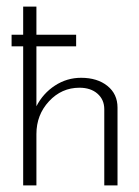

<svg xmlns="http://www.w3.org/2000/svg" viewBox="-20 -560 420 580"><path d="M50 0V-420H15V-455H50V-540H90V-455H210V-420H90V-239Q110 -278 146 -301.5Q182 -325 225 -325Q274 -325 304.5 -300.5Q335 -276 335 -235V0H295V-230Q295 -259 274.5 -277Q254 -295 220 -295Q166 -295 128 -254Q90 -213 90 -155V0Z"/></svg>

Font: Glametrix
Style: Light
Weight: 300
Designer: gluk
Foundry: gluk
Version: Version 0.40